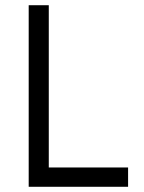

<svg xmlns="http://www.w3.org/2000/svg" viewBox="-20 -716 553 736"><path d="M471 0V-74H167V-696H90V0Z"/></svg>

Font: TitilliumText22L
Style: 400 wt
Weight: 400
Designer: Campivisivi
Foundry: Campivisivi
Version: 1.000